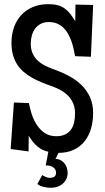

<svg xmlns="http://www.w3.org/2000/svg" viewBox="-20 -729 505 923"><path d="M305.2 101.6Q305.2 118.7 298.6 132.1Q292 145.5 281 154.8Q270 164.1 255.6 168.9Q241.2 173.8 225.1 173.8Q217.8 173.8 208.7 172.9Q199.7 171.9 190.7 169.7Q181.6 167.5 173.3 164.1Q165 160.6 159.7 155.3L183.1 112.3Q189 116.7 199.5 121.3Q210 126 218.3 126Q232.4 126 241 120.6Q249.5 115.2 249.5 100.6Q249.5 91.3 245.1 84.7Q240.7 78.1 233.9 74Q227.1 69.8 219 67.9Q210.9 65.9 203.6 66.4H199.7L212.4 0.5Q181.6 -6.3 159.7 -25.1Q137.7 -43.9 118.2 -76.2L117.2 -1L31.2 -12.7L46.9 -236.3L119.1 -233.4Q123.5 -207.5 132.8 -179.4Q142.1 -151.4 157.5 -127.9Q172.9 -104.5 195.6 -89.4Q218.3 -74.2 250 -74.2Q275.4 -74.2 292.7 -82.5Q310.1 -90.8 320.8 -105.5Q331.5 -120.1 336.2 -140.1Q340.8 -160.2 340.8 -183.6Q340.8 -210 332.3 -230.7Q323.7 -251.5 308.6 -267.3Q293.5 -283.2 273.2 -294.7Q252.9 -306.2 229.5 -314.5Q202.6 -323.7 178 -334Q153.3 -344.2 131.8 -356.7Q110.4 -369.1 92.5 -384.5Q74.7 -399.9 62 -419.9Q49.3 -439.9 42.2 -465.3Q35.2 -490.7 35.2 -523.4Q35.2 -564 47.4 -598.1Q59.6 -632.3 82.5 -657Q105.5 -681.6 138.2 -695.3Q170.9 -709 211.9 -709Q237.8 -709 256.6 -704.1Q275.4 -699.2 290 -689Q304.7 -678.7 316.9 -663.3Q329.1 -647.9 341.8 -627L342.8 -707L427.7 -705.1L417 -456.1L340.8 -459Q337.4 -477.1 333.3 -496.3Q329.1 -515.6 322.3 -533.7Q315.4 -551.8 306.2 -568.1Q296.9 -584.5 283.9 -596.7Q271 -608.9 253.9 -616Q236.8 -623 214.8 -623Q192.4 -623 176 -614.5Q159.7 -606 148.9 -591.6Q138.2 -577.1 133.1 -558.3Q127.9 -539.6 127.9 -519.5Q127.9 -491.2 137.2 -471.2Q146.5 -451.2 162.4 -436.8Q178.2 -422.4 199.2 -412.1Q220.2 -401.9 244.1 -393.6Q280.8 -380.4 314 -362.3Q347.2 -344.2 372.6 -319.3Q397.9 -294.4 412.8 -261.5Q427.7 -228.5 427.7 -185.5Q427.7 -146 417.7 -111.3Q407.7 -76.7 387.2 -50.5Q366.7 -24.4 335.2 -9.3Q303.7 5.9 261.2 5.9L246.6 35.2Q260.3 35.2 271 40.8Q281.7 46.4 289.3 55.7Q296.9 64.9 301 76.9Q305.2 88.9 305.2 101.6Z"/></svg>

Font: Maiden Orange
Style: Regular
Weight: 400
Designer: Astigmatic (AOETI)
Foundry: Astigmatic (AOETI)
Version: Version 1.000